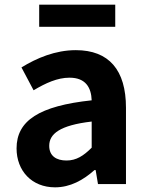

<svg xmlns="http://www.w3.org/2000/svg" viewBox="-20 -789 631 823"><path d="M216 14C281 14 337 -17 385 -60H390L400 0H520V-327C520 -489 447 -574 305 -574C217 -574 137 -540 72 -500L124 -402C176 -433 226 -456 278 -456C347 -456 371 -414 373 -359C148 -335 51 -272 51 -153C51 -57 116 14 216 14ZM265 -101C222 -101 191 -120 191 -164C191 -215 236 -252 373 -268V-156C338 -121 307 -101 265 -101ZM148 -674H474V-769H148Z"/></svg>

Font: Noto Sans CJK SC
Style: Bold
Weight: 700
Designer: Ryoko NISHIZUKA 西塚涼子 (kana, bopomofo & ideographs); Paul D. Hunt (Latin, Greek & Cyrillic); Sandoll Communications 산돌커뮤니
Foundry: Adobe
Version: Version 2.004;hotconv 1.0.118;makeotfexe 2.5.65603